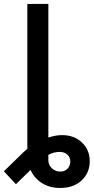

<svg xmlns="http://www.w3.org/2000/svg" viewBox="-70 -747 475 972"><path d="M174.8 -727.1V-50.8Q212.4 -63 244.1 -63Q305.2 -63 344.7 -25.6Q384.3 11.7 384.3 69.3Q384.3 127.9 343.3 166.3Q302.2 204.6 234.9 204.6Q181.2 204.6 142.3 179.9Q103.5 155.3 84.5 113.3L10.7 185.5L-50.3 120.1L50.3 22Q58.6 14.2 68.4 6.8V-727.1ZM174.8 37.1V63Q174.8 87.9 192.4 104.7Q210 121.6 235.8 121.6Q257.8 121.6 271.7 107.2Q285.6 92.8 286.1 70.3Q285.6 48.8 270.8 35.4Q255.9 22 231.4 22Q202.1 22 174.8 37.1Z"/></svg>

Font: Interop Med
Style: Regular
Weight: 500
Designer: Rasmus Andersson, Google, Jang Haemin
Foundry: jhaemin
Version: Version 1.007